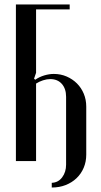

<svg xmlns="http://www.w3.org/2000/svg" viewBox="-20 -719 450 857"><path d="M141 -677V-394L132 -368L137 -363Q156 -376 178 -382.5Q200 -389 220 -389Q251 -389 277.5 -377.5Q304 -366 323.5 -346.5Q343 -327 354 -300.5Q365 -274 365 -243V-29Q365 3 353.5 30Q342 57 321.5 76.5Q301 96 273 107Q245 118 211 118V97Q240 96 257.5 72.5Q275 49 275 16V-287Q275 -323 256 -344.5Q237 -366 204 -366Q189 -366 172 -360.5Q155 -355 141 -346V0H51V-699H291V-677Z"/></svg>

Font: Moniqa SemBd Heading
Style: Regular
Weight: 600
Designer: Rajesh Rajput
Foundry: Rajesh Rajput
Version: Version 1.000